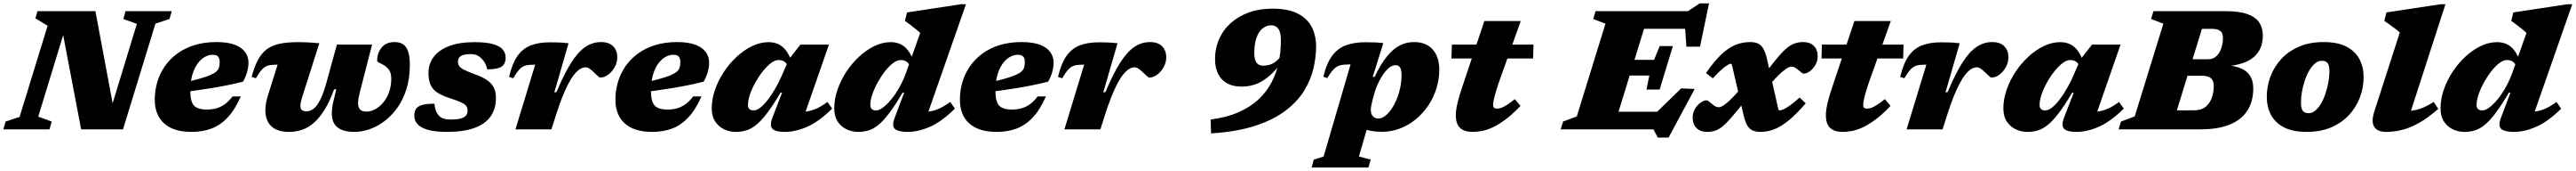

<svg xmlns="http://www.w3.org/2000/svg" viewBox="-51 -764 15253 1010"><path d="M633.5 -61 579 -33 759.5 -623 679.5 -652 692.5 -698H966L953 -652L869.5 -624.5L677.5 0H429.5L313 -610L348 -638L175.5 -75L255.5 -46L242 0H-31L-18 -46L65 -73.5L231 -612L158.5 -656L171 -698H514Z M1209 -440.5Q1189.5 -440.5 1170.5 -432Q1151.5 -423.5 1134.5 -406.5Q1117.5 -389.5 1104.2 -364Q1091 -338.5 1083.5 -304.2Q1076 -270 1076 -226.5Q1076 -165.5 1097.2 -141.2Q1118.5 -117 1174 -117Q1205 -117 1231.2 -124.5Q1257.5 -132 1281 -149Q1304.5 -166 1326 -194.5H1375Q1340.5 -116 1297 -70Q1253.5 -24 1200.8 -4.5Q1148 15 1084 15Q1011 15 962.5 -8Q914 -31 889.8 -73.8Q865.5 -116.5 865.5 -175Q865.5 -229 880.5 -279.5Q895.5 -330 925.2 -372.8Q955 -415.5 999.2 -447.8Q1043.5 -480 1101.5 -497.8Q1159.5 -515.5 1231 -515.5Q1299 -515.5 1340.5 -499.2Q1382 -483 1401.2 -455.8Q1420.5 -428.5 1420.5 -394.5Q1420.5 -368.5 1413 -340.8Q1405.5 -313 1388.5 -282Q1344.5 -270.5 1297.5 -261Q1250.5 -251.5 1202.8 -243.8Q1155 -236 1107.8 -229.5Q1060.5 -223 1015.5 -218.5L1018.5 -270Q1083.5 -286 1126 -297.8Q1168.5 -309.5 1193.5 -320.2Q1218.5 -331 1230.8 -342.2Q1243 -353.5 1246.5 -367.2Q1250 -381 1250 -399Q1250 -412.5 1245.8 -421.8Q1241.5 -431 1232.5 -435.8Q1223.5 -440.5 1209 -440.5Z M1944 -500.5H2152.5L2080 -219.5Q2075 -200.5 2072.2 -184.2Q2069.5 -168 2069.5 -155.5Q2069.5 -129.5 2081.5 -117.2Q2093.5 -105 2120 -105Q2139.5 -105 2160 -113.5Q2180.5 -122 2199.2 -138.5Q2218 -155 2233.2 -178.8Q2248.5 -202.5 2257.2 -233Q2266 -263.5 2266 -300Q2266 -332 2253.5 -350Q2241 -368 2224.5 -377.8Q2208 -387.5 2195.2 -393.2Q2182.5 -399 2182.5 -405.5Q2182.5 -449.5 2208.5 -482.5Q2234.5 -515.5 2286.5 -515.5Q2313.5 -515.5 2333.5 -504Q2353.5 -492.5 2364.8 -463Q2376 -433.5 2376 -380.5Q2376 -303 2356.8 -240.5Q2337.5 -178 2304 -130.2Q2270.5 -82.5 2228.2 -50.2Q2186 -18 2139.5 -1.5Q2093 15 2047.5 15Q1982 15 1948 -11.5Q1914 -38 1914 -96Q1914 -109 1915.8 -124Q1917.5 -139 1921.5 -156.5L1940.5 -237.5L1927.5 -236Q1901 -163.5 1870.8 -115.2Q1840.5 -67 1807.2 -38.2Q1774 -9.5 1737.5 2.8Q1701 15 1661 15Q1590 15 1555.2 -18.8Q1520.5 -52.5 1520.5 -112Q1520.5 -153 1537 -204.5L1593 -382Q1591.5 -382 1589.8 -382Q1588 -382 1585.5 -382Q1556.5 -382 1537.2 -377Q1518 -372 1501.8 -355Q1485.5 -338 1464.5 -302L1439 -310Q1455 -369 1475.8 -408.5Q1496.5 -448 1527 -471.5Q1557.5 -495 1602.5 -505Q1647.5 -515 1712.5 -515Q1739.5 -515 1759 -514.2Q1778.5 -513.5 1797.2 -512.2Q1816 -511 1840 -508.5L1738 -189Q1733 -173 1730.5 -160.5Q1728 -148 1728 -139Q1728 -121 1737 -113.8Q1746 -106.5 1763.5 -106.5Q1785 -106.5 1805.2 -121.2Q1825.5 -136 1845.5 -175Q1865.5 -214 1885 -286Z M2521.5 -151.5Q2524 -129 2529.5 -112.8Q2535 -96.5 2547 -82.5Q2559.5 -68 2577 -63Q2594.5 -58 2620 -58Q2656 -58 2677.2 -64Q2698.5 -70 2708.2 -81.5Q2718 -93 2718 -109.5Q2718 -126 2710.8 -137Q2703.5 -148 2681 -158.8Q2658.5 -169.5 2613 -184Q2568 -198.5 2540 -216.5Q2512 -234.5 2499.2 -262.2Q2486.5 -290 2486.5 -333Q2486.5 -387.5 2517.8 -428.5Q2549 -469.5 2609.8 -492.2Q2670.5 -515 2759 -515Q2828.5 -515 2868.8 -503.5Q2909 -492 2926.2 -471.2Q2943.5 -450.5 2943.5 -424Q2943.5 -400.5 2934 -385Q2924.5 -369.5 2900.8 -362Q2877 -354.5 2834.5 -354.5Q2830 -375.5 2821.5 -391Q2813 -406.5 2800 -419Q2787 -432 2771.5 -438.2Q2756 -444.5 2737.5 -444.5Q2694.5 -444.5 2677.8 -432.8Q2661 -421 2661 -399.5Q2661 -385.5 2667.8 -374.8Q2674.5 -364 2696.2 -352.5Q2718 -341 2762 -325Q2807 -309 2834 -290.2Q2861 -271.5 2873.5 -246.5Q2886 -221.5 2886 -186Q2886 -120.5 2854 -75.8Q2822 -31 2757.8 -8Q2693.5 15 2596.5 15Q2525 15 2482.2 2.5Q2439.5 -10 2421 -31.5Q2402.5 -53 2402.5 -80.5Q2402.5 -105 2412.8 -120.8Q2423 -136.5 2449 -144Q2475 -151.5 2521.5 -151.5Z M3118.5 -382Q3117 -382 3115.2 -382Q3113.5 -382 3111 -382Q3081.5 -382 3062.2 -377.2Q3043 -372.5 3026.5 -355.5Q3010 -338.5 2988.5 -302L2963.5 -309.5Q2982.5 -389.5 3014 -433.8Q3045.5 -478 3092.5 -496Q3139.5 -514 3204 -514Q3230.5 -514 3247.8 -513.5Q3265 -513 3280.8 -512Q3296.5 -511 3316 -508.5L3231.5 -217.5L3245 -221Q3290.5 -329.5 3332 -394.2Q3373.5 -459 3416.2 -487.2Q3459 -515.5 3507.5 -515.5Q3556 -515.5 3580.2 -490.5Q3604.5 -465.5 3604.5 -425.5Q3604.5 -395.5 3589.5 -368Q3574.5 -340.5 3551.2 -323.2Q3528 -306 3503.5 -306Q3499 -306 3488 -316.2Q3477 -326.5 3465 -338Q3453 -350 3440.5 -358.2Q3428 -366.5 3417.5 -366.5Q3400.5 -366.5 3383.5 -355.8Q3366.5 -345 3349 -323.2Q3331.5 -301.5 3314 -268Q3296.5 -234.5 3278.5 -189.2Q3260.5 -144 3242 -86L3214.5 0H3001.5Z M3937 -440.5Q3917.5 -440.5 3898.5 -432Q3879.5 -423.5 3862.5 -406.5Q3845.5 -389.5 3832.2 -364Q3819 -338.5 3811.5 -304.2Q3804 -270 3804 -226.5Q3804 -165.5 3825.2 -141.2Q3846.5 -117 3902 -117Q3933 -117 3959.2 -124.5Q3985.5 -132 4009 -149Q4032.5 -166 4054 -194.5H4103Q4068.5 -116 4025 -70Q3981.5 -24 3928.8 -4.5Q3876 15 3812 15Q3739 15 3690.5 -8Q3642 -31 3617.8 -73.8Q3593.5 -116.5 3593.5 -175Q3593.5 -229 3608.5 -279.5Q3623.5 -330 3653.2 -372.8Q3683 -415.5 3727.2 -447.8Q3771.5 -480 3829.5 -497.8Q3887.5 -515.5 3959 -515.5Q4027 -515.5 4068.5 -499.2Q4110 -483 4129.2 -455.8Q4148.5 -428.5 4148.5 -394.5Q4148.5 -368.5 4141 -340.8Q4133.5 -313 4116.5 -282Q4072.5 -270.5 4025.5 -261Q3978.5 -251.5 3930.8 -243.8Q3883 -236 3835.8 -229.5Q3788.5 -223 3743.5 -218.5L3746.5 -270Q3811.5 -286 3854 -297.8Q3896.5 -309.5 3921.5 -320.2Q3946.5 -331 3958.8 -342.2Q3971 -353.5 3974.5 -367.2Q3978 -381 3978 -399Q3978 -412.5 3973.8 -421.8Q3969.5 -431 3960.5 -435.8Q3951.5 -440.5 3937 -440.5Z M4524.5 -72 4580.5 -216.5H4571.5Q4527 -142 4492 -96Q4457 -50 4426.8 -26Q4396.5 -2 4367.5 6.5Q4338.5 15 4306 15Q4270 15 4237.8 0Q4205.5 -15 4184.8 -45.8Q4164 -76.5 4164 -124Q4164 -178 4183.2 -233.5Q4202.5 -289 4235.8 -339.2Q4269 -389.5 4312.2 -429.2Q4355.5 -469 4403.8 -492Q4452 -515 4500.5 -515Q4553.5 -515 4587.8 -483.2Q4622 -451.5 4642.5 -383.5L4624 -354.5Q4612.5 -386 4597 -397.8Q4581.5 -409.5 4560 -409.5Q4538.5 -409.5 4514 -390.8Q4489.5 -372 4465.5 -341.8Q4441.5 -311.5 4421.8 -276Q4402 -240.5 4390.2 -206Q4378.5 -171.5 4378.5 -145Q4378.5 -127.5 4386.8 -119.8Q4395 -112 4413 -112Q4431.5 -112 4453.8 -130Q4476 -148 4498.5 -177.8Q4521 -207.5 4541.2 -243Q4561.5 -278.5 4577 -313.5L4620.5 -413L4689 -500.5H4858L4696.5 -37.5L4656.5 -101.5Q4696 -101 4726.8 -105.8Q4757.5 -110.5 4786.8 -123.8Q4816 -137 4849 -162L4877 -122.5Q4799.5 -46 4729.8 -15.5Q4660 15 4597.5 15Q4540.5 15 4522.8 -4Q4505 -23 4524.5 -72Z M5347 -354.5Q5335 -387 5319.8 -398.2Q5304.5 -409.5 5283 -409.5Q5261.5 -409.5 5237 -390.8Q5212.5 -372 5189 -341.8Q5165.5 -311.5 5146 -276Q5126.5 -240.5 5114.8 -206Q5103 -171.5 5103 -145Q5103 -127.5 5111.5 -119.8Q5120 -112 5137.5 -112Q5152.5 -112 5171 -124Q5189.5 -136 5209.8 -157.2Q5230 -178.5 5249.2 -206.2Q5268.5 -234 5284.8 -265.5Q5301 -297 5313 -329.5L5398.5 -569.5Q5390 -578 5373.5 -591.2Q5357 -604.5 5339.2 -618Q5321.5 -631.5 5308 -641L5320.5 -690.5L5640 -739H5669.5L5423.5 -37.5L5383 -101.5Q5422.5 -101 5453.5 -105.8Q5484.5 -110.5 5513.5 -123.8Q5542.5 -137 5576 -162L5604 -122.5Q5526.5 -46 5456.8 -15.5Q5387 15 5324.5 15Q5267.5 15 5248.2 -3.2Q5229 -21.5 5248 -70.5L5303.5 -216.5H5294Q5250 -142 5215.2 -96Q5180.5 -50 5150.8 -26Q5121 -2 5092 6.5Q5063 15 5031 15Q4995 15 4962.8 0Q4930.5 -15 4910 -45.8Q4889.5 -76.5 4889.5 -124Q4889.5 -178 4908.5 -233.5Q4927.5 -289 4960.5 -339.2Q4993.5 -389.5 5036.5 -429.2Q5079.5 -469 5127.5 -492Q5175.5 -515 5224 -515Q5277 -515 5311 -483.2Q5345 -451.5 5365.5 -383.5Z M5977 -440.5Q5957.5 -440.5 5938.5 -432Q5919.5 -423.5 5902.5 -406.5Q5885.5 -389.5 5872.2 -364Q5859 -338.5 5851.5 -304.2Q5844 -270 5844 -226.5Q5844 -165.5 5865.2 -141.2Q5886.5 -117 5942 -117Q5973 -117 5999.2 -124.5Q6025.5 -132 6049 -149Q6072.5 -166 6094 -194.5H6143Q6108.5 -116 6065 -70Q6021.5 -24 5968.8 -4.5Q5916 15 5852 15Q5779 15 5730.5 -8Q5682 -31 5657.8 -73.8Q5633.5 -116.5 5633.5 -175Q5633.5 -229 5648.5 -279.5Q5663.5 -330 5693.2 -372.8Q5723 -415.5 5767.2 -447.8Q5811.5 -480 5869.5 -497.8Q5927.5 -515.5 5999 -515.5Q6067 -515.5 6108.5 -499.2Q6150 -483 6169.2 -455.8Q6188.5 -428.5 6188.5 -394.5Q6188.5 -368.5 6181 -340.8Q6173.5 -313 6156.5 -282Q6112.5 -270.5 6065.5 -261Q6018.5 -251.5 5970.8 -243.8Q5923 -236 5875.8 -229.5Q5828.5 -223 5783.5 -218.5L5786.5 -270Q5851.5 -286 5894 -297.8Q5936.5 -309.5 5961.5 -320.2Q5986.5 -331 5998.8 -342.2Q6011 -353.5 6014.5 -367.2Q6018 -381 6018 -399Q6018 -412.5 6013.8 -421.8Q6009.5 -431 6000.5 -435.8Q5991.5 -440.5 5977 -440.5Z M6369.5 -382Q6368 -382 6366.2 -382Q6364.5 -382 6362 -382Q6332.5 -382 6313.2 -377.2Q6294 -372.5 6277.5 -355.5Q6261 -338.5 6239.5 -302L6214.5 -309.5Q6233.5 -389.5 6265 -433.8Q6296.5 -478 6343.5 -496Q6390.5 -514 6455 -514Q6481.5 -514 6498.8 -513.5Q6516 -513 6531.8 -512Q6547.5 -511 6567 -508.5L6482.5 -217.5L6496 -221Q6541.5 -329.5 6583 -394.2Q6624.5 -459 6667.2 -487.2Q6710 -515.5 6758.5 -515.5Q6807 -515.5 6831.2 -490.5Q6855.5 -465.5 6855.5 -425.5Q6855.5 -395.5 6840.5 -368Q6825.5 -340.5 6802.2 -323.2Q6779 -306 6754.5 -306Q6750 -306 6739 -316.2Q6728 -326.5 6716 -338Q6704 -350 6691.5 -358.2Q6679 -366.5 6668.5 -366.5Q6651.5 -366.5 6634.5 -355.8Q6617.5 -345 6600 -323.2Q6582.5 -301.5 6565 -268Q6547.5 -234.5 6529.5 -189.2Q6511.5 -144 6493 -86L6465.5 0H6252.5Z M7121 24 7118.5 -58Q7211.5 -70 7281 -100Q7350.5 -130 7399 -174.2Q7447.5 -218.5 7477.5 -274.2Q7507.5 -330 7521 -393.8Q7534.5 -457.5 7534.5 -525.5Q7534.5 -558 7527.5 -577.5Q7520.5 -597 7507.2 -605.8Q7494 -614.5 7476 -614.5Q7448.5 -614.5 7425.8 -596Q7403 -577.5 7390 -541Q7377 -504.5 7377 -450Q7377 -412 7389.8 -394Q7402.5 -376 7432 -376Q7451 -376 7469.8 -382Q7488.5 -388 7506.5 -402.2Q7524.5 -416.5 7540 -441L7569.5 -439Q7533 -384 7499.5 -348Q7466 -312 7433.5 -291Q7401 -270 7368.2 -261.2Q7335.5 -252.5 7301 -252.5Q7251 -252.5 7216.2 -271.8Q7181.5 -291 7163 -327.2Q7144.5 -363.5 7144.5 -413.5Q7144.5 -478.5 7168.8 -533.2Q7193 -588 7238.2 -628.2Q7283.5 -668.5 7346 -690.8Q7408.5 -713 7485 -713Q7574 -713 7631 -685.5Q7688 -658 7715.5 -607.5Q7743 -557 7743 -488.5Q7743 -426.5 7727.2 -359.5Q7711.5 -292.5 7672.5 -228.8Q7633.5 -165 7563.5 -111.5Q7493.5 -58 7385 -22Q7276.5 14 7121 24Z M8075 -164Q8070.5 -146 8068.8 -135Q8067 -124 8067 -115.5Q8067 -91 8079 -77.5Q8091 -64 8112 -64Q8131 -64 8150.5 -78.2Q8170 -92.5 8187.8 -117.8Q8205.5 -143 8219.2 -175.8Q8233 -208.5 8241 -246Q8249 -283.5 8249 -322Q8249 -351 8240.5 -365Q8232 -379 8212.5 -379Q8198.5 -379 8183.8 -369.8Q8169 -360.5 8154.8 -343.8Q8140.5 -327 8127.8 -305.5Q8115 -284 8104.5 -259.2Q8094 -234.5 8087 -209ZM7965 -75H8065L7996.5 160.5L8066.5 178.5L8052.5 225.5H7716.5L7729 179L7787.5 160.5L7947 -383Q7944 -383.5 7942 -383.5Q7940 -383.5 7937 -383.5Q7906 -383.5 7885.5 -378.2Q7865 -373 7848 -356Q7831 -339 7809 -302.5L7786 -311Q7805 -390.5 7838.2 -434.8Q7871.5 -479 7920.5 -496.8Q7969.5 -514.5 8035 -514.5Q8069.5 -514.5 8091.8 -513.5Q8114 -512.5 8141 -509.5L8078.5 -310.5L8089 -309.5Q8124.5 -382.5 8160.2 -427.8Q8196 -473 8235.8 -494.2Q8275.5 -515.5 8323 -515.5Q8395 -515.5 8433.8 -471.5Q8472.5 -427.5 8472.5 -352.5Q8472.5 -295.5 8455.5 -241.2Q8438.5 -187 8407.2 -140.8Q8376 -94.5 8333.5 -59.5Q8291 -24.5 8239.8 -5Q8188.5 14.5 8132 14.5Q8061.5 14.5 8016.8 -7.5Q7972 -29.5 7965 -75Z M8544.5 -418.5 8547 -500.5H9030.5L9028 -418.5ZM8825.5 -278Q8810.5 -233 8803.2 -206.8Q8796 -180.5 8793.8 -166.8Q8791.5 -153 8791.5 -145Q8791.5 -130.5 8797.8 -126.5Q8804 -122.5 8815.5 -122.5Q8825.5 -122.5 8838 -126.5Q8850.5 -130.5 8870 -142.5Q8889.5 -154.5 8920 -178.5L8953.5 -138.5Q8905 -88 8863.8 -57.5Q8822.5 -27 8787.8 -11.2Q8753 4.5 8723.8 9.8Q8694.5 15 8670 15Q8621.5 15 8596 -8Q8570.5 -31 8570.5 -84Q8570.5 -112.5 8579.8 -153Q8589 -193.5 8608.5 -250.5L8739.5 -640H8955Z M9456.5 -624 9384 -652 9398 -698H9717L9502 0H9191.5L9205.5 -46L9287 -76.5ZM9924 -656 9949 -594H9573.5L9603.5 -698H9945L10015 -744H10070L10016.5 -488.5H9936ZM9766.5 48.5 9740.5 0H9390L9421 -104H9809L9702 -45L9905 -242L9985 -238.5L9830.5 48.5ZM9777.5 -235H9699.5L9716.5 -318H9487.5L9516 -410.5H9744.5L9778 -492H9856L9816.5 -363.5Z M10368.5 -192 10335.5 -233.5 10251 -128Q10206.5 -73 10176.5 -41.8Q10146.5 -10.5 10120 2.2Q10093.5 15 10059.5 15Q10018.5 15 9995.8 -7.8Q9973 -30.5 9973 -69Q9973 -98 9987 -121.2Q10001 -144.5 10020.2 -158Q10039.5 -171.5 10054.5 -171.5Q10060.5 -171.5 10068.8 -165.5Q10077 -159.5 10086.5 -151Q10096 -142 10106.5 -136.2Q10117 -130.5 10128 -130.5Q10137 -130.5 10151.2 -138.5Q10165.5 -146.5 10188.8 -167.8Q10212 -189 10248 -229.5L10313.5 -305L10348 -260L10434 -371.5Q10479.5 -431 10510.8 -462Q10542 -493 10568.8 -504.2Q10595.5 -515.5 10627 -515.5Q10668 -515.5 10690.8 -492.8Q10713.5 -470 10713.5 -431.5Q10713.5 -403 10699.5 -379.8Q10685.5 -356.5 10666.2 -342.8Q10647 -329 10631.5 -329Q10625.5 -329 10617 -335.5Q10608.5 -342 10598.5 -351Q10588.5 -360 10578.5 -365.2Q10568.5 -370.5 10558 -370.5Q10544.5 -370.5 10524.2 -356.2Q10504 -342 10481.2 -319.5Q10458.5 -297 10436.5 -271.5ZM10642.5 -153.5Q10586.5 -89 10541 -52.2Q10495.5 -15.5 10455.5 -0.2Q10415.5 15 10374.5 15Q10344 15 10325 5.2Q10306 -4.5 10294.2 -27Q10282.5 -49.5 10273.5 -88L10208.5 -368.5Q10205.5 -382 10204 -384.8Q10202.5 -387.5 10199.5 -387.5Q10189.5 -387.5 10164.8 -370Q10140 -352.5 10092.5 -301.5L10052 -332.5Q10099 -400.5 10140.8 -440.5Q10182.5 -480.5 10224.5 -498Q10266.5 -515.5 10313.5 -515.5Q10344 -515.5 10362.8 -505.5Q10381.5 -495.5 10393.5 -473Q10405.5 -450.5 10414 -412L10478 -129.5Q10480.5 -118.5 10482.2 -115.2Q10484 -112 10488 -112Q10497 -112 10512 -118.8Q10527 -125.5 10550.5 -142.2Q10574 -159 10606.5 -188Z M10736 -418.5 10738.5 -500.5H11222L11219.5 -418.5ZM11017 -278Q11002 -233 10994.8 -206.8Q10987.5 -180.5 10985.2 -166.8Q10983 -153 10983 -145Q10983 -130.5 10989.2 -126.5Q10995.5 -122.5 11007 -122.5Q11017 -122.5 11029.5 -126.5Q11042 -130.5 11061.5 -142.5Q11081 -154.5 11111.5 -178.5L11145 -138.5Q11096.5 -88 11055.2 -57.5Q11014 -27 10979.2 -11.2Q10944.5 4.5 10915.2 9.8Q10886 15 10861.5 15Q10813 15 10787.5 -8Q10762 -31 10762 -84Q10762 -112.5 10771.2 -153Q10780.5 -193.5 10800 -250.5L10931 -640H11146.5Z M11357 -382Q11355.5 -382 11353.8 -382Q11352 -382 11349.5 -382Q11320 -382 11300.8 -377.2Q11281.5 -372.5 11265 -355.5Q11248.5 -338.5 11227 -302L11202 -309.5Q11221 -389.5 11252.5 -433.8Q11284 -478 11331 -496Q11378 -514 11442.5 -514Q11469 -514 11486.2 -513.5Q11503.5 -513 11519.2 -512Q11535 -511 11554.5 -508.5L11470 -217.5L11483.5 -221Q11529 -329.5 11570.5 -394.2Q11612 -459 11654.8 -487.2Q11697.5 -515.5 11746 -515.5Q11794.5 -515.5 11818.8 -490.5Q11843 -465.5 11843 -425.5Q11843 -395.5 11828 -368Q11813 -340.5 11789.8 -323.2Q11766.5 -306 11742 -306Q11737.5 -306 11726.5 -316.2Q11715.5 -326.5 11703.5 -338Q11691.5 -350 11679 -358.2Q11666.5 -366.5 11656 -366.5Q11639 -366.5 11622 -355.8Q11605 -345 11587.5 -323.2Q11570 -301.5 11552.5 -268Q11535 -234.5 11517 -189.2Q11499 -144 11480.5 -86L11453 0H11240Z M12173.5 -72 12229.5 -216.5H12220.5Q12176 -142 12141 -96Q12106 -50 12075.8 -26Q12045.5 -2 12016.5 6.5Q11987.5 15 11955 15Q11919 15 11886.8 0Q11854.5 -15 11833.8 -45.8Q11813 -76.5 11813 -124Q11813 -178 11832.2 -233.5Q11851.5 -289 11884.8 -339.2Q11918 -389.5 11961.2 -429.2Q12004.5 -469 12052.8 -492Q12101 -515 12149.5 -515Q12202.5 -515 12236.8 -483.2Q12271 -451.5 12291.5 -383.5L12273 -354.5Q12261.5 -386 12246 -397.8Q12230.5 -409.5 12209 -409.5Q12187.5 -409.5 12163 -390.8Q12138.5 -372 12114.5 -341.8Q12090.5 -311.5 12070.8 -276Q12051 -240.5 12039.2 -206Q12027.5 -171.5 12027.5 -145Q12027.5 -127.5 12035.8 -119.8Q12044 -112 12062 -112Q12080.5 -112 12102.8 -130Q12125 -148 12147.5 -177.8Q12170 -207.5 12190.2 -243Q12210.5 -278.5 12226 -313.5L12269.5 -413L12338 -500.5H12507L12345.5 -37.5L12305.5 -101.5Q12345 -101 12375.8 -105.8Q12406.5 -110.5 12435.8 -123.8Q12465 -137 12498 -162L12526 -122.5Q12448.5 -46 12378.8 -15.5Q12309 15 12246.5 15Q12189.5 15 12171.8 -4Q12154 -23 12173.5 -72Z M12888.5 -593.5 12923.5 -698H13127.5Q13209.5 -698 13258 -680.8Q13306.5 -663.5 13328 -631.5Q13349.5 -599.5 13349.5 -555Q13349.5 -494 13320.5 -453.8Q13291.5 -413.5 13236.5 -393.2Q13181.5 -373 13104 -371.5L13112.5 -380.5Q13211.5 -375.5 13252.2 -341Q13293 -306.5 13293 -242Q13293 -166.5 13259 -112.2Q13225 -58 13155.5 -29Q13086 0 12979.5 0H12710.5L12742 -112.5H12945Q12985 -112.5 13010 -132.5Q13035 -152.5 13047 -185.5Q13059 -218.5 13059 -257.5Q13059 -285 13043.5 -300.8Q13028 -316.5 12989.5 -316.5H12804L12835 -414H13024.5Q13056 -414 13075.5 -433Q13095 -452 13104.2 -480.8Q13113.5 -509.5 13113.5 -539.5Q13113.5 -557.5 13107.2 -569.5Q13101 -581.5 13086.5 -587.5Q13072 -593.5 13047.5 -593.5ZM12760.5 -624 12688 -652 12702 -698H13021L12806 0H12495.5L12509.5 -46L12591 -76.5Z M13709 -515.5Q13793.5 -515.5 13845.8 -488Q13898 -460.5 13922.2 -413.8Q13946.5 -367 13946.5 -309Q13946.5 -246.5 13924.5 -188.5Q13902.5 -130.5 13860 -84.8Q13817.5 -39 13755 -12Q13692.5 15 13610.5 15Q13526 15 13473.8 -12.5Q13421.5 -40 13397.2 -87Q13373 -134 13373 -191.5Q13373 -254 13394.8 -312Q13416.5 -370 13459.2 -416Q13502 -462 13564.8 -488.8Q13627.5 -515.5 13709 -515.5ZM13620.5 -95.5Q13642 -95.5 13661 -111.5Q13680 -127.5 13695.2 -154Q13710.5 -180.5 13721.2 -213.2Q13732 -246 13738 -279.5Q13744 -313 13744 -342Q13744 -378 13733.2 -391.5Q13722.5 -405 13699 -405Q13677 -405 13658.2 -389Q13639.5 -373 13624 -346.5Q13608.5 -320 13597.8 -287.5Q13587 -255 13581.2 -221.5Q13575.5 -188 13575.5 -158.5Q13575.5 -122.5 13586.5 -109Q13597.5 -95.5 13620.5 -95.5Z M14161 -573Q14152 -581 14135.8 -593Q14119.5 -605 14101.5 -618Q14083.5 -631 14069 -641L14081.5 -690.5L14401.5 -739H14431L14203 -36.5L14150.5 -111Q14195 -106.5 14229.5 -110.2Q14264 -114 14295.5 -127Q14327 -140 14361 -162L14388.5 -121Q14328.5 -68.5 14276 -38.8Q14223.5 -9 14175.2 3Q14127 15 14079.5 15Q14028.5 15 14009.2 -15Q13990 -45 14010.5 -107.5Z M14859.5 -354.5Q14847.5 -387 14832.2 -398.2Q14817 -409.5 14795.5 -409.5Q14774 -409.5 14749.5 -390.8Q14725 -372 14701.5 -341.8Q14678 -311.5 14658.5 -276Q14639 -240.5 14627.2 -206Q14615.5 -171.5 14615.5 -145Q14615.5 -127.5 14624 -119.8Q14632.5 -112 14650 -112Q14665 -112 14683.5 -124Q14702 -136 14722.2 -157.2Q14742.5 -178.5 14761.8 -206.2Q14781 -234 14797.2 -265.5Q14813.5 -297 14825.5 -329.5L14911 -569.5Q14902.5 -578 14886 -591.2Q14869.5 -604.5 14851.8 -618Q14834 -631.5 14820.5 -641L14833 -690.5L15152.5 -739H15182L14936 -37.5L14895.5 -101.5Q14935 -101 14966 -105.8Q14997 -110.5 15026 -123.8Q15055 -137 15088.5 -162L15116.5 -122.5Q15039 -46 14969.2 -15.5Q14899.5 15 14837 15Q14780 15 14760.8 -3.2Q14741.5 -21.5 14760.5 -70.5L14816 -216.5H14806.5Q14762.5 -142 14727.8 -96Q14693 -50 14663.2 -26Q14633.5 -2 14604.5 6.5Q14575.5 15 14543.5 15Q14507.5 15 14475.2 0Q14443 -15 14422.5 -45.8Q14402 -76.5 14402 -124Q14402 -178 14421 -233.5Q14440 -289 14473 -339.2Q14506 -389.5 14549 -429.2Q14592 -469 14640 -492Q14688 -515 14736.5 -515Q14789.5 -515 14823.5 -483.2Q14857.5 -451.5 14878 -383.5Z"/></svg>

Font: Newsreader 9pt ExtraBold
Style: Italic
Weight: 800
Italic angle: -17°
Designer: Hugues Gentile
Foundry: Production Type
Version: Version 1.003